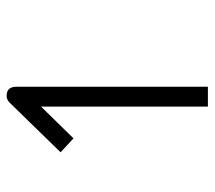

<svg xmlns="http://www.w3.org/2000/svg" viewBox="-54 -644 648 580"><g transform="rotate(-90 270.0 -354.0)"><path d="M249 -648Q259 -658 269 -658Q279 -658 283 -656Q298 -650 298 -628V-50H238V-554L142 -456L100 -495Z"/></g></svg>

Font: 3270 Nerd Font Mono
Style: Regular
Weight: 400
Monospace: yes
Version: Version 3.0.1;Nerd Fonts 3.0.0